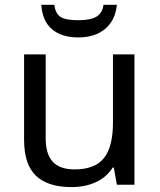

<svg xmlns="http://www.w3.org/2000/svg" viewBox="-20 -760 658 790"><path d="M168 -536.1V-190.9Q168 -126 197 -94.5Q226.1 -63 287.1 -63Q369.6 -63 407.2 -108.9Q444.8 -154.8 444.8 -256.8V-536.1H533.2V0H460.9L448.2 -70.8H443.8Q419.9 -32.2 376 -11.2Q332 9.8 273.9 9.8Q177.2 9.8 128.2 -36.6Q79.1 -83 79.1 -185.1V-536.1ZM149.9 -740.2H203.6Q207.5 -705.6 228 -691.2Q248.5 -676.8 301.3 -676.8Q354 -676.8 377.9 -692.1Q401.9 -707.5 405.8 -740.2H460.9Q454.6 -676.3 412.6 -641.1Q370.6 -606 302.2 -606Q233.9 -606 194.1 -639.6Q154.3 -673.3 149.9 -740.2Z"/></svg>

Font: NotoSans
Style: Regular
Weight: 400
Designer: Monotype Design team
Foundry: Monotype Imaging Inc.
Version: Version 1.04